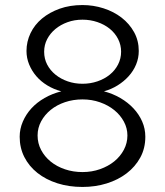

<svg xmlns="http://www.w3.org/2000/svg" viewBox="-20 -731 654 761"><path d="M307 10Q253 10 207.5 -4.5Q162 -19 128.5 -45.5Q95 -72 76.5 -108.5Q58 -145 58 -189Q58 -220 70.5 -249Q83 -278 104.5 -301.5Q126 -325 156.5 -342.5Q187 -360 223 -369Q193 -377 167.5 -392.5Q142 -408 124 -429Q106 -450 95.5 -475.5Q85 -501 85 -529Q85 -566 101 -599.5Q117 -633 146.5 -657.5Q176 -682 216.5 -696.5Q257 -711 307 -711Q350 -711 390.5 -698Q431 -685 462 -661Q493 -637 511.5 -603.5Q530 -570 530 -529Q530 -501 519.5 -475.5Q509 -450 490 -429Q471 -408 446 -392.5Q421 -377 392 -369Q427 -360 457 -342.5Q487 -325 509 -301.5Q531 -278 543.5 -249.5Q556 -221 556 -189Q556 -143 536 -106.5Q516 -70 482 -44Q448 -18 403 -4Q358 10 307 10ZM307 -399Q338 -399 366 -408.5Q394 -418 415 -435Q436 -452 448 -475.5Q460 -499 460 -526Q460 -553 448 -576.5Q436 -600 415 -617Q394 -634 366 -643.5Q338 -653 307 -653Q275 -653 247.5 -643Q220 -633 199.5 -616Q179 -599 167 -576Q155 -553 155 -526Q155 -498 167 -475Q179 -452 200 -435Q221 -418 248.5 -408.5Q276 -399 307 -399ZM307 -49Q344 -49 376.5 -60.5Q409 -72 433 -91.5Q457 -111 471 -137.5Q485 -164 485 -194Q485 -223 471 -249Q457 -275 433 -294.5Q409 -314 376.5 -325.5Q344 -337 307 -337Q270 -337 237.5 -326Q205 -315 181 -295.5Q157 -276 143 -250Q129 -224 129 -194Q129 -163 143 -136.5Q157 -110 181 -90.5Q205 -71 237.5 -60Q270 -49 307 -49Z"/></svg>

Font: Rosa Sans Light
Style: Regular
Weight: 300
Designer: Pentagram / MCKL
Foundry: Pentagram / MCKL
Version: Version 1.005;September 16, 2019;FontCreator 11.5.0.2425 64-